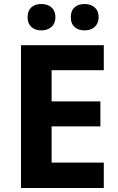

<svg xmlns="http://www.w3.org/2000/svg" viewBox="-20 -940 592 960"><path d="M118 -854C118 -809 148 -788 187 -788C224 -788 257 -809 257 -854C257 -900 224 -920 187 -920C148 -920 118 -900 118 -854ZM334 -854C334 -809 364 -788 403 -788C440 -788 473 -809 473 -854C473 -900 440 -920 403 -920C364 -920 334 -900 334 -854ZM499 0V-127H238V-308H482V-433H238V-589H499V-714H85V0Z"/></svg>

Font: Noto Sans Canadian Aboriginal
Style: Bold
Weight: 700
Designer: Monotype Design Team, Typotheque's Kevin King
Foundry: Monotype Imaging Inc.
Version: Version 2.004